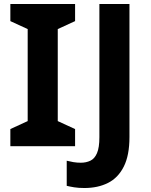

<svg xmlns="http://www.w3.org/2000/svg" viewBox="-20 -734 760 964"><path d="M357 0H32V-86L119 -126V-588L32 -628V-714H357V-628L270 -588V-126L357 -86ZM403.6 210Q374.6 210 352.8 206.5Q331 203 315 199V73Q330.8 77 348.5 80Q366.3 83 386 83Q412 83 433.5 73Q455 63 467 35Q479 7 479 -45V-714H630V-46Q630 46 601.5 102.5Q573 159 522.2 184.5Q471.4 210 403.6 210Z"/></svg>

Font: Noto Sans Gujarati
Style: Regular
Weight: 400
Designer: Jelle Bosma - Monotype Design Team, Universal Thirst
Foundry: Monotype Imaging Inc.
Version: Version 2.102